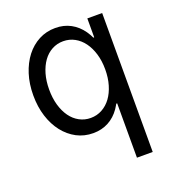

<svg xmlns="http://www.w3.org/2000/svg" viewBox="-136 -656 872 961"><g transform="rotate(-20 300.0 -175.0)"><path d="M266.2 -550Q218.3 -550 178.4 -529.1Q138.5 -508.1 109.5 -470.8Q80.6 -433.4 64.3 -382.3Q48 -331.1 48 -270Q48 -208.9 64.3 -157.7Q80.6 -106.6 109.9 -69.2Q139.3 -31.9 179 -10.9Q218.8 10 266.8 10Q312 10 348.1 -9.4Q384.2 -28.8 409.3 -64.9Q434.4 -101 447.9 -152.9Q461.4 -204.8 461.4 -270Q461.4 -335 447.9 -387Q434.4 -439 409 -475.1Q383.6 -511.2 347.5 -530.6Q311.4 -550 266.2 -550ZM280.6 -474.2Q313.7 -474.2 341.5 -458.9Q369.2 -443.7 388.9 -416.7Q408.6 -389.8 419.8 -352.5Q431 -315.2 431 -270.1Q431 -225 419.9 -187.6Q408.8 -150.2 389.1 -123.3Q369.3 -96.3 341.5 -81.1Q313.7 -65.8 280.5 -65.8Q248.2 -65.8 220.7 -80.7Q193.1 -95.6 173.7 -122.6Q154.3 -149.7 143.4 -187.2Q132.6 -224.6 132.6 -270.2Q132.6 -315.8 143.4 -353.1Q154.3 -390.5 173.7 -417.5Q193.1 -444.5 220.6 -459.4Q248.1 -474.2 280.6 -474.2ZM434 -540V-439.4H426L446.8 -280L421 -89.4H429V200H513V-540Z"/></g></svg>

Font: CommitMonoV142 ExtLt
Style: Regular
Weight: 200
Monospace: yes
Designer: Eigil Nikolajsen
Foundry: Eigil Nikolajsen
Version: Version 1.142